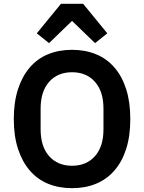

<svg xmlns="http://www.w3.org/2000/svg" viewBox="-20 -970 752 1002"><path d="M356 12Q287 12 231 -11Q175 -34 135.5 -80Q96 -126 74 -193Q52 -260 52 -349Q52 -437 74 -504.5Q96 -572 135.5 -618Q175 -664 231 -687Q287 -710 356 -710Q425 -710 481 -687Q537 -664 577 -618Q617 -572 638.5 -504.5Q660 -437 660 -349Q660 -260 638.5 -193Q617 -126 577 -80Q537 -34 481 -11Q425 12 356 12ZM356 -105Q431 -105 475.5 -155Q520 -205 520 -295V-403Q520 -493 475.5 -543Q431 -593 356 -593Q281 -593 236.5 -543Q192 -493 192 -403V-295Q192 -205 236.5 -155Q281 -105 356 -105ZM414 -950 540 -796 476 -745 356 -861 236 -745 172 -796 298 -950Z"/></svg>

Font: IBM Plex Sans Arabic SemiBold
Style: Regular
Weight: 600
Designer: Mike Abbink, Paul van der Laan, Pieter van Rosmalen, Wael Morcos, Khajak Apelian
Foundry: Bold Monday
Version: Version 1.1